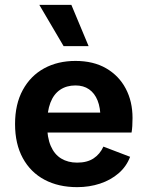

<svg xmlns="http://www.w3.org/2000/svg" viewBox="-20 -761 607 791"><path d="M298 10Q221 10 163.5 -20.5Q106 -51 74 -109.5Q42 -168 42 -250Q42 -332 74 -390.5Q106 -449 162 -479.5Q218 -510 291 -510Q365 -510 417.5 -479.5Q470 -449 498 -396Q526 -343 526 -275Q526 -257 525 -241.5Q524 -226 522 -215H132V-297H461L394 -274Q394 -317 382 -347Q370 -377 347 -393Q324 -409 291 -409Q254 -409 227.5 -391Q201 -373 187.5 -337.5Q174 -302 174 -248Q174 -195 189 -160Q204 -125 232 -108Q260 -91 298 -91Q339 -91 365.5 -108.5Q392 -126 406 -157L516 -115Q501 -75 468.5 -47Q436 -19 392 -4.5Q348 10 298 10ZM274 -741 345 -571H242L142 -741Z"/></svg>

Font: Kantumruy Pro SemiBold
Style: Regular
Weight: 600
Version: Version 1.002